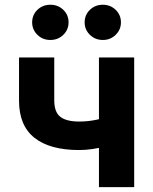

<svg xmlns="http://www.w3.org/2000/svg" viewBox="-20 -773 633 793"><path d="M307.1 -153.3Q186 -153.3 122.3 -203.9Q58.6 -254.4 58.6 -356.9V-535.6H204.1V-358.4Q204.1 -310.1 229.2 -290.5Q254.4 -271 307.1 -271Q345.2 -271 381.8 -279.1Q418.5 -287.1 460.4 -301.3V-183.6Q442.4 -176.3 416.5 -168.9Q390.6 -161.6 362.1 -157.5Q333.5 -153.3 307.1 -153.3ZM388.7 0V-535.6H534.2V0ZM404.8 -607.9Q373 -607.9 351.3 -629.2Q329.6 -650.4 329.6 -680.7Q329.6 -711.4 351.3 -732.4Q373 -753.4 404.8 -753.4Q436 -753.4 457.8 -732.4Q479.5 -711.4 479.5 -680.7Q479.5 -650.4 457.8 -629.2Q436 -607.9 404.8 -607.9ZM188 -607.9Q156.2 -607.9 134.5 -629.2Q112.8 -650.4 112.8 -680.7Q112.8 -711.4 134.5 -732.4Q156.2 -753.4 188 -753.4Q219.7 -753.4 241.5 -732.4Q263.2 -711.4 263.2 -680.7Q263.2 -650.4 241.5 -629.2Q219.7 -607.9 188 -607.9Z"/></svg>

Font: Inter 20pt
Style: Bold
Weight: 700
Version: Version 4.001;git-66647c0bb